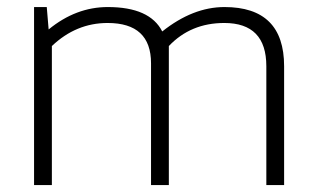

<svg xmlns="http://www.w3.org/2000/svg" viewBox="-20 -533 916 553"><path d="M78.1 0V-512.7H114.7L120.1 -448.2Q198.7 -512.7 290.5 -512.7Q411.6 -512.7 447.3 -442.4Q535.6 -512.7 626.5 -512.7Q798.3 -512.7 798.3 -342.3V0H747.1V-342.3Q747.1 -466.8 626 -466.8Q529.3 -466.8 466.3 -400.4V0H415V-350.6Q415 -466.8 290 -466.8Q199.2 -466.8 129.4 -400.4V0Z"/></svg>

Font: Voltera Light
Style: Light
Weight: 300
Designer: Bernd Montag
Version: Version 1.301